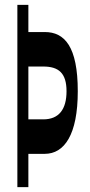

<svg xmlns="http://www.w3.org/2000/svg" viewBox="-20 -765 366 785"><path d="M51 -745V0H96V-136H163C243 -136 298 -214 298 -392C298 -575 244 -634 163 -634H96V-745ZM96 -277V-493H157C220 -493 252 -466 252 -392C252 -318 221 -277 157 -277Z"/></svg>

Font: 寒蝉无机体 CompactMedium
Style: Regular
Weight: 500
Width: 3
Designer: ChillTanhei {Warren2060}; 
Source Han Sans {Ryoko NISHIZUKA 西塚涼子 (kana, bopomofo & ideographs); Paul D. Hunt (Latin, Gre
Foundry: ChillType&Adobe
Version: Version 1.000;Glyphs 3.1.1 (3135)